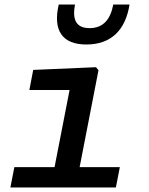

<svg xmlns="http://www.w3.org/2000/svg" viewBox="-20 -830 660 850"><path d="M26 0H493L510.5 -90H332.5L416 -519L405 -532.5L127 -520.5L110 -431.5H288L221.5 -90H43.5ZM312 -810H240C213.5 -695.5 255 -633 362.5 -633C470.5 -633 535.5 -695.5 553.5 -810H481.5C469 -744 437 -705.5 376.5 -705.5C316 -705.5 299.5 -744 312 -810Z"/></svg>

Font: Monaspace Neon Medium
Style: Italic
Weight: 500
Italic angle: -11°
Designer: Riley Cran & the Lettermatic Team
Foundry: Lettermatic
Version: Version 1.200 (Monaspace Neon)